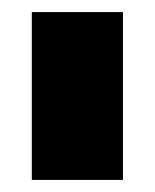

<svg xmlns="http://www.w3.org/2000/svg" viewBox="-20 -695 256 317"><path d="M32.5 -398V-675H183V-398Z"/></svg>

Font: Anybody ExtraExpanded ExtraBold
Style: Regular
Weight: 800
Width: 8
Designer: Tyler Finck
Foundry: Etcetera Type Company
Version: Version 1.010; ttfautohint (v1.8.3) -l 8 -r 50 -G 200 -x 14 